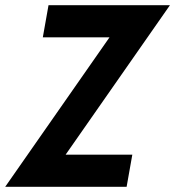

<svg xmlns="http://www.w3.org/2000/svg" viewBox="-59 -720 675 740"><path d="M363 -576H106L128 -700H596L194 -124H451L429 0H-39Z"/></svg>

Font: Cabin
Style: Bold Italic
Weight: 700
Italic angle: -7°
Designer: Pablo Impallari
Foundry: Pablo Impallari. http://www.impallari.com Igino Marini. http://www.ikern.com
Version: Version 2.200